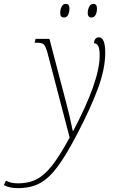

<svg xmlns="http://www.w3.org/2000/svg" viewBox="-158 -738 588 998"><path d="M-138 224 -127 201Q-104 215 -63 215Q-8 215 33 193.5Q74 172 113.5 121.5Q153 71 204 -23L89 -463Q79 -498 69.5 -507Q60 -516 34 -516H22L27 -536H99L186 -204Q204 -138 220 -58H223Q360 -318 360 -448Q360 -485 352.5 -499Q345 -513 331 -513Q331 -527 337.5 -535.5Q344 -544 356 -544Q389 -544 389 -463Q389 -381 351 -278Q313 -175 244 -43Q184 72 139 131.5Q94 191 47 215.5Q0 240 -66 240Q-108 240 -138 224ZM155 -671Q155 -689 162.5 -703.5Q170 -718 184 -718Q203 -718 203 -694Q203 -673 195.5 -660Q188 -647 175 -647Q165 -647 160 -652.5Q155 -658 155 -671ZM298 -671Q298 -689 306 -703.5Q314 -718 327 -718Q346 -718 346 -694Q346 -673 338.5 -660Q331 -647 318 -647Q298 -647 298 -671Z"/></svg>

Font: Noto Serif NarrowThin
Style: Italic
Weight: 250
Width: 4
Italic angle: -12°
Designer: Monotype Design Team
Foundry: Monotype Imaging Inc.
Version: Version 1.001